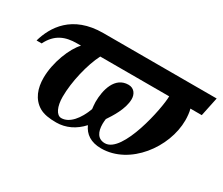

<svg xmlns="http://www.w3.org/2000/svg" viewBox="-88 -657 1018 878"><g transform="rotate(30 421.0 -218.0)"><path d="M844 -449H246C82 -449 21 -348 -2 -267H25C56 -330 105 -348 164 -348H186C149 -310 111 -217 111 -135C111 -81 128 -32 173 -5C197 9 227 13 263 13C313 13 359 -9 395 -49C412 -11 445 13 500 13C651 13 770 -148 770 -291C770 -308 768 -334 763 -349H823ZM651 -349C651 -288 596 -16 503 -16C465 -16 450 -46 450 -88C450 -97 451 -104 452 -114C470 -141 509 -199 509 -252C509 -278 494 -302 464 -302C393 -302 372 -223 372 -158C372 -152 374 -127 375 -122C353 -62 316 -16 273 -16C247 -16 230 -53 230 -104C230 -183 255 -287 287 -349Z"/></g></svg>

Font: XITS
Style: Bold Italic
Weight: 700
Italic angle: -16.33°
Designer: MicroPress Inc., with final additions and corrections provided by Coen Hoffman, Elsevier (retired)
Version: Version 1.105